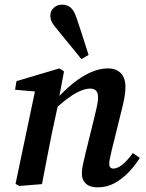

<svg xmlns="http://www.w3.org/2000/svg" viewBox="-20 -794 631 828"><path d="M63 8 47 -1 135 -420 170 -396 45 -407 51 -444 236 -499 256 -486 232 -358V-350L203 -216Q192 -163 182 -109Q172 -55 161 0ZM401 14Q368 14 350.5 -2Q333 -18 333 -45Q333 -65 338 -86Q343 -107 349 -134L388 -292Q394 -317 398.5 -338Q403 -359 403 -373Q403 -394 394 -403Q385 -412 369 -412Q351 -412 328 -402.5Q305 -393 277.5 -373.5Q250 -354 217 -323L214 -367H224Q259 -406 296 -435.5Q333 -465 371 -482Q409 -499 445 -499Q481 -499 501 -478.5Q521 -458 521 -419Q521 -396 516.5 -372.5Q512 -349 506 -325L461 -143Q457 -124 454 -110.5Q451 -97 451 -88Q451 -78 455.5 -72.5Q460 -67 469 -67Q486 -67 507 -83.5Q528 -100 553 -134L583 -113Q564 -82 536 -52.5Q508 -23 474.5 -4.5Q441 14 401 14ZM362 -557 331 -539Q314 -561 297.5 -580.5Q281 -600 265 -620Q249 -640 231 -662Q215 -680 206 -694.5Q197 -709 197 -727Q197 -747 212 -760.5Q227 -774 247 -774Q270 -774 285 -761Q300 -748 311 -714Q320 -687 328.5 -661.5Q337 -636 345 -610Q353 -584 362 -557Z"/></svg>

Font: Source Serif 4 18pt SemiBold
Style: Italic
Weight: 600
Italic angle: -12°
Designer: Frank Grießhammer
Foundry: Adobe Systems Incorporated
Version: Version 4.004;hotconv 1.0.116;makeotfexe 2.5.65601